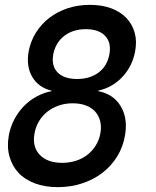

<svg xmlns="http://www.w3.org/2000/svg" viewBox="-20 -760 640 790"><path d="M218 10Q165 10 123.5 -5.5Q82 -21 56 -49Q30 -77 19 -116Q8 -155 16 -201Q22 -236 38 -267Q54 -298 77 -322Q100 -346 129 -362Q158 -378 192 -385V-387Q138 -400 112.5 -444Q87 -488 98 -549Q106 -591 128 -626Q150 -661 183 -686.5Q216 -712 258.5 -726Q301 -740 350 -740Q399 -740 437 -726Q475 -712 499.5 -686.5Q524 -661 534 -626Q544 -591 536 -549Q525 -488 484 -444Q443 -400 384 -387V-385Q447 -373 477 -322.5Q507 -272 494 -201Q486 -155 462 -116Q438 -77 401.5 -49Q365 -21 318 -5.5Q271 10 218 10ZM236 -90Q266 -90 292.5 -98.5Q319 -107 339.5 -123Q360 -139 374 -161.5Q388 -184 393 -211Q398 -239 392 -262Q386 -285 371.5 -301Q357 -317 333.5 -326Q310 -335 279 -335Q249 -335 222.5 -326Q196 -317 175.5 -301Q155 -285 141 -262Q127 -239 122 -211Q112 -156 143.5 -123Q175 -90 236 -90ZM297 -435Q350 -435 385.5 -461.5Q421 -488 430 -536Q439 -585 412.5 -612.5Q386 -640 333 -640Q307 -640 284.5 -633Q262 -626 244.5 -612.5Q227 -599 215.5 -580Q204 -561 199 -536Q191 -488 217.5 -461.5Q244 -435 297 -435Z"/></svg>

Font: Maple Mono Medium
Style: Italic
Weight: 500
Italic angle: -10°
Monospace: yes
Designer: subframe7536
Version: Version 7.000